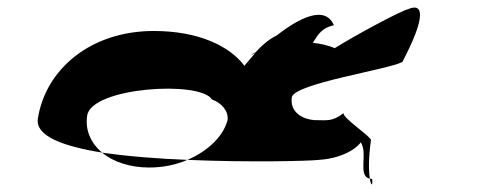

<svg xmlns="http://www.w3.org/2000/svg" viewBox="-20 -524 1286 502"><path d="M79 -214C72 -169 142 -142 247 -125C217 -150 202 -185 208 -222C219 -296 504 -314 534 -264C559 -255 578 -234 575 -210C564 -168 524 -129 470 -106C633 -99 790 -103 814 -106C887 -111 920 -145 923 -152C943 -124 914 -63 947 -57C944 -75 943 -110 950 -158C946 -170 878 -214 878 -228C848 -205 835 -210 801 -210C775 -212 737 -228 743 -270C751 -306 995 -342 1032 -362C1094 -480 1088 -518 1047 -500C1024 -494 906 -430 855 -398C837 -406 817 -410 798 -412C808 -426 816 -450 853 -458C835 -501 784 -494 703 -431C684 -422 664 -405 648 -387C636 -382 637 -380 637 -380C639 -382 645 -384 647 -385C637 -373 626 -361 619 -352C581 -403 500 -443 382 -443C216 -443 99 -342 79 -214ZM247 -125C275 -101 320 -86 370 -86C406 -86 440 -93 470 -106C393 -109 315 -115 247 -125ZM947 -57C950 -38 955 -36 953 -56C951 -56 949 -57 947 -57Z"/></svg>

Font: Ampere
Style: ExtIta
Weight: 400
Version: Version 1